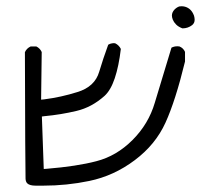

<svg xmlns="http://www.w3.org/2000/svg" viewBox="-20 -481 630 602"><path d="M552.7 -392.1Q569.3 -392.1 582.5 -402.3Q590.3 -408.7 590.3 -418.9Q590.3 -424.8 588.4 -431.6Q584 -443.4 577.1 -450.2Q570.3 -457 560.1 -460Q554.2 -461.4 549.8 -461.4Q545.4 -461.4 542.5 -460.9Q534.7 -458.5 527.3 -451.2Q519 -442.4 519 -432.1Q519 -426.3 522 -418.9Q524.9 -411.6 532 -404.3Q539.1 -397 551.8 -392.1Q552.2 -392.1 552.7 -392.1ZM76.2 -335.4Q63.5 -329.6 58.1 -317.4Q59.1 46.9 60.1 79.1Q60.5 88.9 65.4 93.8Q72.8 101.1 91.8 101.1Q94.7 101.1 98.6 101.1Q106.9 101.1 115.7 101.1Q189 101.1 259.8 86.4Q337.4 70.3 402.8 21Q467.8 -27.8 499 -96.7Q530.3 -165.5 560.1 -288.1V-318.4Q554.7 -330.6 542.5 -335.4Q539.6 -335.9 536.1 -335.9Q525.9 -335.9 517.6 -331.5Q484.4 -222.2 465.3 -158.7Q445.8 -92.3 395.5 -42Q345.2 8.3 282.2 24.4Q221.2 40.5 125.5 48.3L117.2 48.8L111.3 -115.7L119.1 -116.7Q171.4 -121.6 220.2 -133.3Q267.6 -144.5 307.6 -180.2Q327.1 -197.8 339.8 -235.6Q352.5 -273.4 358.9 -327.6Q353 -339.4 341.3 -345.2Q339.4 -345.7 337.2 -345.7Q335 -345.7 331.5 -345.2Q324.7 -344.2 319.3 -340.8Q303.2 -296.9 291 -255.9Q277.3 -209 222.7 -192.4Q171.9 -176.3 118.2 -169.4L108.9 -168.5L110.8 -317.9Q105.5 -329.6 93.8 -335.4Z"/></svg>

Font: NaikaiFont
Style: Light
Weight: 300
Version: Version 1.89